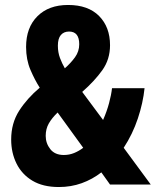

<svg xmlns="http://www.w3.org/2000/svg" viewBox="-20 -743 640 773"><path d="M217 10Q153 10 110.5 -15.5Q68 -41 46.5 -84.5Q25 -128 25 -181Q25 -247 57 -297Q89 -347 140 -390Q120 -421 102.5 -462Q85 -503 85 -554Q85 -632 130.5 -677.5Q176 -723 254 -723Q335 -723 379 -678.5Q423 -634 423 -561Q423 -504 392 -460.5Q361 -417 311 -373L395 -260Q410 -294 419 -327.5Q428 -361 431 -388H562Q556 -329 535 -266Q514 -203 478 -148L587 0H423L388 -49Q352 -21 309 -5.5Q266 10 217 10ZM213 -559Q213 -532 221.5 -509.5Q230 -487 241 -468Q265 -489 282 -512.5Q299 -536 299 -565Q299 -616 258 -616Q237 -616 225 -602Q213 -588 213 -559ZM164 -196Q164 -166 182.5 -142.5Q201 -119 237 -119Q259 -119 278.5 -127Q298 -135 315 -148L212 -290Q189 -268 176.5 -246Q164 -224 164 -196Z"/></svg>

Font: Noto Sans Mono ExtraBold
Style: Regular
Weight: 800
Designer: Monotype Design Team
Foundry: Monotype Imaging Inc.
Version: Version 2.014